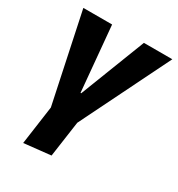

<svg xmlns="http://www.w3.org/2000/svg" viewBox="-179 -646 909 983"><g transform="rotate(30 276.0 -154.5)"><path d="M105 222 137 -6 26 -531H196L231 -147H235L384 -531H552L293 -6L263 205Z"/></g></svg>

Font: Szlgxwxxxixliatcpuztgldltzi
Style: Regular
Weight: 700
Italic angle: -8°
Designer: Carrois Corporate & Edenspiekermann
Foundry: Carrois Corporate GbR & Edenspiekermann AG
Version: Version 2.001